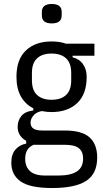

<svg xmlns="http://www.w3.org/2000/svg" viewBox="-20 -736 517 968"><path d="M470 58Q470 140 414.5 176Q359 212 243 212Q132 212 84.5 179Q37 146 37 84Q37 42 58 18Q79 -6 112 -12V-26Q92 -37 80.5 -54.5Q69 -72 69 -96Q69 -128 87.5 -151Q106 -174 148 -179V-190Q108 -210 85.5 -249.5Q63 -289 63 -349Q63 -437 111 -482Q159 -527 240 -527Q281 -527 312 -516H456V-455H346V-447Q380 -439 398.5 -412.5Q417 -386 417 -349Q417 -261 369 -216Q321 -171 240 -171Q216 -171 191 -176Q163 -171 148.5 -153.5Q134 -136 134 -118Q134 -98 148 -88Q162 -78 194 -78H307Q394 -78 432 -43Q470 -8 470 58ZM240 -233Q287 -233 313 -257Q339 -281 339 -331V-368Q339 -418 313 -442Q287 -466 240 -466Q193 -466 167 -442Q141 -418 141 -368V-331Q141 -281 167 -257Q193 -233 240 -233ZM399 63Q399 29 378 11.5Q357 -6 306 -6H149Q126 5 116.5 22Q107 39 107 65Q107 104 131 126.5Q155 149 208 149H274Q336 149 367.5 128.5Q399 108 399 63ZM241 -618Q191 -618 191 -658V-676Q191 -716 241 -716Q291 -716 291 -676V-658Q291 -618 241 -618Z"/></svg>

Font: IBM Plex Sans Condensed
Style: Regular
Weight: 400
Width: 3
Designer: Mike Abbink, Paul van der Laan, Pieter van Rosmalen
Foundry: Bold Monday
Version: Version 1.1